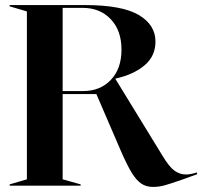

<svg xmlns="http://www.w3.org/2000/svg" viewBox="-20 -732 797 757"><path d="M457 -136 360 -361H227V-25L298 -5V0H18V-5L86 -25V-687L18 -707V-712H315Q461 -712 527 -673Q593 -634 593 -568Q593 -511 550 -474.5Q507 -438 435 -422V-421L620 -119Q647 -74 668 -59Q689 -44 714 -44Q729 -44 757 -52V-45L696 -23Q653 -8 630 -1.5Q607 5 583 5Q556 5 536.5 -8.5Q517 -22 499 -51.5Q481 -81 457 -136ZM308 -373Q375 -373 417 -417Q459 -461 459 -536Q459 -612 416.5 -656.5Q374 -701 306 -701H227V-373Z"/></svg>

Font: Nyght Serif Medium
Style: Regular
Weight: 500
Designer: Maksym Kobuzan
Version: Version 0.410